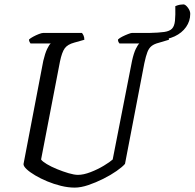

<svg xmlns="http://www.w3.org/2000/svg" viewBox="-20 -854 886 874"><path d="M320 0Q290 0 257.5 -8Q225 -16 195 -28.5Q165 -41 140.5 -55.5Q116 -70 101.5 -83.5Q87 -97 87 -107L177 -577Q185 -611 194.5 -631Q204 -651 211 -656H119Q118 -658 115 -662.5Q112 -667 112 -674Q118 -680 131 -687Q144 -694 157 -699Q170 -704 176 -704H353Q356 -701 360 -693Q364 -685 364 -673L318 -660Q288 -652 275 -634.5Q262 -617 253 -574L167 -128Q173 -119 193 -107Q213 -95 240 -84Q267 -73 292.5 -65.5Q318 -58 335 -58Q360 -58 392.5 -70.5Q425 -83 453 -100Q481 -117 493 -128L581 -577Q589 -613 598.5 -632Q608 -651 614 -656H524Q522 -658 519.5 -662.5Q517 -667 517 -674Q524 -681 537 -687.5Q550 -694 563 -699Q576 -704 580 -704H739Q741 -700 745 -693Q749 -686 749 -673L702 -659Q682 -654 670 -644.5Q658 -635 651 -617Q644 -599 637 -566L549 -108Q537 -94 510.5 -75.5Q484 -57 450 -40Q416 -23 382 -11.5Q348 0 320 0ZM700 -673Q691 -673 679 -675Q667 -677 658 -681L659 -704Q703 -705 727.5 -708.5Q752 -712 763 -723.5Q774 -735 776.5 -759.5Q779 -784 778 -826Q790 -831 799 -832.5Q808 -834 815 -834Q824 -834 835 -819.5Q846 -805 846 -791Q846 -758 827 -731Q808 -704 775 -688.5Q742 -673 700 -673Z"/></svg>

Font: Texturina Medium 12pt Light
Style: Italic
Weight: 300
Italic angle: -11°
Version: Version 1.002